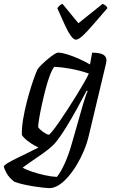

<svg xmlns="http://www.w3.org/2000/svg" viewBox="-84 -772 594 992"><path d="M171 200Q161 200 138 197.5Q115 195 87.5 190.5Q60 186 34 180Q8 174 -10 167Q-37 146 -49.5 123.5Q-62 101 -64 88Q-62 81 -44.5 70.5Q-27 60 -0.5 47Q26 34 56 19.5Q86 5 115 -10Q95 -19 76 -31.5Q57 -44 44 -56.5Q31 -69 29 -75Q28 -112 35.5 -156.5Q43 -201 54.5 -245.5Q66 -290 78 -327.5Q90 -365 99.5 -389Q109 -413 112 -417Q118 -425 131.5 -438.5Q145 -452 162 -466Q179 -480 193.5 -490Q208 -500 217 -500Q235 -500 262.5 -491.5Q290 -483 321 -469.5Q352 -456 381 -439L392 -500Q400 -500 412.5 -499Q425 -498 437.5 -494.5Q450 -491 458 -482.5Q466 -474 466 -460Q466 -459 465.5 -455Q465 -451 464 -445L375 -72Q366 -33 350 5.5Q334 44 313 79Q292 114 268 141.5Q244 169 219.5 184.5Q195 200 171 200ZM210 142Q231 116 252 69Q273 22 291 -44L345 -233Q352 -256 358.5 -275.5Q365 -295 369 -301L364 -304Q342 -262 314 -211Q286 -160 257 -113Q228 -66 200 -32Q188 -18 164.5 0.5Q141 19 115 36.5Q89 54 67 69.5Q45 85 33 94Q47 103 78.5 114Q110 125 146.5 133Q183 141 210 142ZM168 -76Q172 -76 186.5 -94Q201 -112 221.5 -141.5Q242 -171 265 -206.5Q288 -242 310 -277.5Q332 -313 349.5 -343.5Q367 -374 375 -392Q328 -408 282 -416.5Q236 -425 197 -427Q186 -415 174 -383.5Q162 -352 151.5 -311.5Q141 -271 132 -230Q123 -189 118 -157.5Q113 -126 113 -115Q122 -102 141 -89Q160 -76 168 -76ZM308 -567Q297 -567 282.5 -586.5Q268 -606 251 -643Q234 -680 212 -730Q218 -737 223.5 -743Q229 -749 239 -752L321 -652L446 -752Q456 -748 463 -742Q470 -736 471 -730Q428 -681 396.5 -644Q365 -607 343 -587Q321 -567 308 -567Z"/></svg>

Font: Texturina Medium 12pt
Style: Italic
Weight: 400
Italic angle: -11°
Version: Version 1.002